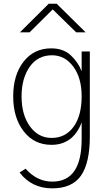

<svg xmlns="http://www.w3.org/2000/svg" viewBox="-20 -777 593 1030"><path d="M95.7 -259.8Q95.7 -161.1 140.6 -99.1Q185.5 -37.1 256.8 -37.1Q331.1 -37.1 374.5 -96.7Q418 -156.2 418 -260.7Q418 -359.4 373 -419.9Q328.1 -480.5 258.8 -480.5Q182.6 -480.5 139.2 -418.5Q95.7 -356.4 95.7 -259.8ZM50.8 -259.8Q50.8 -375 106.4 -446.3Q162.1 -517.6 254.9 -517.6Q319.3 -517.6 359.4 -480.5Q399.4 -443.4 418 -394.5V-501H461.9V-44.9Q461.9 96.7 414.6 165Q367.2 233.4 259.8 233.4Q150.4 233.4 85 148.4L117.2 127.9Q178.7 197.3 260.7 197.3Q418 197.3 418 -30.3V-120.1Q372.1 0 255.9 0Q163.1 0 106.9 -72.8Q50.8 -145.5 50.8 -259.8ZM86.9 -603.5 241.2 -756.8H284.2L439.5 -603.5H388.7L262.7 -726.6L138.7 -603.5Z"/></svg>

Font: Gothic A1 ExtraLight
Style: Regular
Weight: 275
Designer: HanYang I&C Co.,Ltd.
Foundry: HanYang I&C Co.,Ltd.
Version: Version 2.50